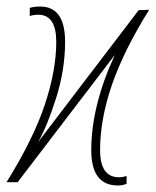

<svg xmlns="http://www.w3.org/2000/svg" viewBox="-54 -557 476 587"><path d="M306 10Q321 10 333 5V-19Q321 -15 310 -15Q252 -15 252 -98Q252 -192 288 -297Q324 -402 402 -527L370 -526L62 -122Q90 -170 117.5 -257Q145 -344 145 -429Q145 -537 69 -537Q51 -537 37 -533V-508Q49 -512 63 -512Q118 -512 118 -429Q118 -342 83 -237Q48 -132 -34 0H0L297 -389Q225 -233 225 -98Q225 10 306 10Z"/></svg>

Font: Noto Sans Display Condensed Thin
Style: Italic
Weight: 250
Width: 3
Italic angle: -12°
Designer: Monotype Design Team
Foundry: Monotype Imaging Inc.
Version: Version 1.900